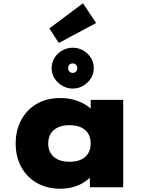

<svg xmlns="http://www.w3.org/2000/svg" viewBox="-20 -1146 916 1175"><path d="M349 9Q267 9 205.5 -26.5Q144 -62 110 -124Q76 -186 76 -267Q76 -349 110 -412Q144 -475 205 -510.5Q266 -546 350 -546Q396 -546 434 -535Q472 -524 501.5 -506Q531 -488 551.5 -465.5Q572 -443 580 -422L535 -417V-535H734V0H530V-142L573 -130Q567 -103 547.5 -78Q528 -53 499 -33.5Q470 -14 432 -2.5Q394 9 349 9ZM405 -156Q447 -156 476 -169.5Q505 -183 520 -208Q535 -233 535 -267Q535 -303 520 -328Q505 -353 476 -366.5Q447 -380 405 -380Q364 -380 335 -366.5Q306 -353 290.5 -328Q275 -303 275 -267Q275 -233 290.5 -208Q306 -183 335 -169.5Q364 -156 405 -156ZM425 -604Q391 -604 361.5 -621Q332 -638 314 -666Q296 -694 296 -728Q296 -763 313.5 -791.5Q331 -820 360.5 -837Q390 -854 425 -854Q461 -854 490 -837Q519 -820 536.5 -791.5Q554 -763 554 -728Q554 -694 536 -666Q518 -638 489 -621Q460 -604 425 -604ZM425 -700Q437 -700 445 -708Q453 -716 453 -728Q453 -741 445 -749.5Q437 -758 425 -758Q413 -758 405 -750Q397 -742 397 -729Q397 -716 405 -708Q413 -700 425 -700ZM340 -883 282 -972 488 -1126 568 -1005Z"/></svg>

Font: Lexend Giga Black
Style: Regular
Weight: 900
Designer: Bonnie Shaver-Troup, Thomas Jockin
Foundry: Lexend
Version: Version 1.007